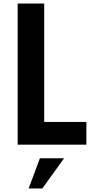

<svg xmlns="http://www.w3.org/2000/svg" viewBox="-20 -804 511 1067"><path d="M78.1 0H460V-126.5H225.6V-784.2H78.1ZM139.2 243.2H215.3L335.9 75.7H201.7Z"/></svg>

Font: Decalotype SemiBold
Style: Regular
Weight: 600
Designer: Alfredo Marco Pradil
Foundry: Alfredo Marco Pradil
Version: Version 1.0